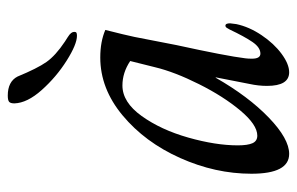

<svg xmlns="http://www.w3.org/2000/svg" viewBox="-155 -599 764 494"><g transform="rotate(-90 227.0 -352.0)"><path d="M27 -87Q27 -180 67.5 -270.5Q108 -361 177 -418.5Q246 -476 326 -476Q367 -476 397 -463Q384 -412 379 -388L358 -280Q330 -152 324 -103Q323 -96 323 -86Q323 -64 336 -64Q352 -64 366 -84.5Q380 -105 398 -143Q399 -144 401.5 -149Q404 -154 408 -154Q414 -154 414 -142L412 -126Q405 -93 383.5 -61Q362 -29 335.5 -9.5Q309 10 288 10Q253 10 253 -47Q253 -69 258 -92L275 -179H274Q226 -95 171.5 -42.5Q117 10 78 10Q27 10 27 -87ZM301 -335 317 -399Q287 -419 254 -419Q211 -419 175.5 -369.5Q140 -320 120 -249.5Q100 -179 100 -122Q100 -97 105.5 -84.5Q111 -72 125 -72Q153 -72 189.5 -115.5Q226 -159 257.5 -222Q289 -285 301 -335ZM208 -697Q208 -707 212 -710.5Q216 -714 228 -714Q264 -714 277 -689Q298 -638 314.5 -614.5Q331 -591 367 -567Q370 -565 378 -560Q386 -555 389 -551Q392 -547 392 -543Q392 -539 390 -537.5Q388 -536 382 -536Q360 -536 318 -562.5Q276 -589 242.5 -626.5Q209 -664 208 -697Z"/></g></svg>

Font: Charm
Style: Regular
Weight: 400
Designer: Katatrad Aksorn Co.,Ltd.
Foundry: Cadson Demak Co.,Ltd.
Version: Version 1.001